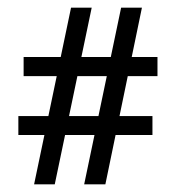

<svg xmlns="http://www.w3.org/2000/svg" viewBox="-20 -480 459 500"><path d="M199.2 0 295.4 -460H349.6L254.4 0ZM27.8 -128.4V-177.7H377V-128.4ZM68.8 0 165 -460H218.8L122.6 0ZM41.5 -281.7V-331.5H390.1V-281.7Z"/></svg>

Font: Lateef
Style: Bold
Weight: 700
Designer: SIL International
Foundry: SIL International
Version: Version 4.200